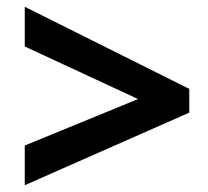

<svg xmlns="http://www.w3.org/2000/svg" viewBox="-20 -645 612 566"><path d="M387 -353 53 -216V-99L538 -313V-383L53 -625V-508Z"/></svg>

Font: BC Sans
Style: Bold Italic
Weight: 700
Italic angle: -12°
Designer: Monotype Design Team
Province of B.C.
Foundry: Monotype Imaging Inc.
Version: Version 2.000;GOOG;noto-source:20170915:90ef993387c0